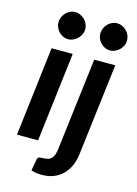

<svg xmlns="http://www.w3.org/2000/svg" viewBox="-135 -814 759 1066"><g transform="rotate(15 244.0 -281.0)"><path d="M24.5 0ZM207.5 -513H86L24.5 0H146ZM239 -662.5C239 -673.5 236.8 -683.8 232.5 -693.5C228.2 -703.2 222.4 -711.5 215.2 -718.5C208.1 -725.5 199.8 -731.1 190.5 -735.2C181.2 -739.4 171.5 -741.5 161.5 -741.5C151.8 -741.5 142.4 -739.4 133.2 -735.2C124.1 -731.1 116 -725.4 109 -718.2C102 -711.1 96.3 -702.7 92 -693C87.7 -683.3 85.5 -673.2 85.5 -662.5C85.5 -651.8 87.6 -641.8 91.8 -632.5C95.9 -623.2 101.5 -615 108.5 -608C115.5 -601 123.5 -595.4 132.5 -591.2C141.5 -587.1 150.8 -585 160.5 -585C170.5 -585 180.2 -587.1 189.5 -591.2C198.8 -595.4 207.2 -601 214.5 -608C221.8 -615 227.8 -623.2 232.2 -632.5C236.8 -641.8 239 -651.8 239 -662.5ZM452 -513H331L266.5 17.5C264.8 30.8 262.4 42 259.2 51C256.1 60 251.8 67.2 246.5 72.8C241.2 78.2 234.6 82.2 226.8 84.8C218.9 87.2 209.5 88.5 198.5 88.5C187.2 88.5 179.2 89.4 174.8 91.2C170.2 93.1 167.2 97.3 165.5 104L153.5 170.5C162.8 173.8 172.2 176.2 181.5 177.8C190.8 179.2 202.2 180 215.5 180C241.5 180 264.6 175.8 284.8 167.2C304.9 158.8 322.2 147.1 336.5 132.2C350.8 117.4 362.2 100.2 370.8 80.5C379.2 60.8 384.8 39.8 387.5 17.5ZM479.5 -662.5C479.5 -673.5 477.3 -683.8 473 -693.5C468.7 -703.2 462.9 -711.5 455.8 -718.5C448.6 -725.5 440.3 -731.1 431 -735.2C421.7 -739.4 412 -741.5 402 -741.5C392.3 -741.5 382.9 -739.4 373.8 -735.2C364.6 -731.1 356.5 -725.4 349.5 -718.2C342.5 -711.1 336.8 -702.7 332.5 -693C328.2 -683.3 326 -673.2 326 -662.5C326 -651.8 328.1 -641.8 332.2 -632.5C336.4 -623.2 342 -615 349 -608C356 -601 364 -595.4 373 -591.2C382 -587.1 391.3 -585 401 -585C411 -585 420.7 -587.1 430 -591.2C439.3 -595.4 447.7 -601 455 -608C462.3 -615 468.2 -623.2 472.8 -632.5C477.2 -641.8 479.5 -651.8 479.5 -662.5Z"/></g></svg>

Font: Lato
Style: Bold Italic
Weight: 700
Italic angle: -7°
Designer: Lukasz Dziedzic
Foundry: tyPoland Lukasz Dziedzic
Version: Version 2.007; 2014-02-27